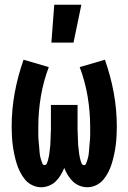

<svg xmlns="http://www.w3.org/2000/svg" viewBox="-20 -779 540 807"><path d="M153 8Q134 8 116 -0.5Q98 -9 85.5 -24Q73 -39 64 -57Q55 -75 49.5 -93.5Q44 -112 40 -131Q36 -150 33.5 -169.5Q31 -189 30 -208.5Q29 -228 29 -247Q29 -319 42 -389.5Q55 -460 79 -528L185 -497Q162 -436 151.5 -372.5Q141 -309 141 -245Q141 -239 141 -233Q141 -227 141 -221Q141 -215 141 -209Q141 -203 141.5 -197Q142 -191 142.5 -185Q143 -179 143.5 -173.5Q144 -168 144.5 -162Q145 -156 145.5 -150Q146 -144 146.5 -138Q147 -132 148 -126Q149 -120 150.5 -114.5Q152 -109 154 -103Q156 -97 158.5 -91Q161 -85 167 -85Q174 -85 177 -92Q180 -99 181.5 -105Q183 -111 184.5 -117.5Q186 -124 187 -130.5Q188 -137 188.5 -143.5Q189 -150 190 -156.5Q191 -163 191.5 -169.5Q192 -176 192 -182.5Q192 -189 192.5 -195.5Q193 -202 193 -208.5Q193 -215 193.5 -221.5Q194 -228 194 -234.5Q194 -241 194 -247.5Q194 -254 194 -260V-338H306V-260Q306 -254 306 -247.5Q306 -241 306 -234.5Q306 -228 306.5 -221.5Q307 -215 307 -208.5Q307 -202 307.5 -195.5Q308 -189 308 -182.5Q308 -176 308.5 -169.5Q309 -163 310 -156.5Q311 -150 311.5 -143.5Q312 -137 313 -130.5Q314 -124 315.5 -117.5Q317 -111 318.5 -105Q320 -99 323 -92Q326 -85 333 -85Q339 -85 341.5 -91Q344 -97 346 -103Q348 -109 349.5 -114.5Q351 -120 352 -126Q353 -132 353.5 -138Q354 -144 354.5 -150Q355 -156 355.5 -162Q356 -168 356.5 -173.5Q357 -179 357.5 -185Q358 -191 358.5 -197Q359 -203 359 -209Q359 -215 359 -221Q359 -227 359 -233Q359 -239 359 -245Q359 -309 348.5 -372.5Q338 -436 315 -497L421 -528Q445 -460 458 -389.5Q471 -319 471 -247Q471 -228 470 -208.5Q469 -189 466.5 -169.5Q464 -150 460 -131Q456 -112 450.5 -93.5Q445 -75 436 -57Q427 -39 414.5 -24Q402 -9 384 -0.5Q366 8 347 8Q330 8 314 1.5Q298 -5 286 -16.5Q274 -28 265 -43Q256 -58 250 -73Q244 -58 235 -43Q226 -28 214 -16.5Q202 -5 186 1.5Q170 8 153 8ZM196 -600 208 -759H322L289 -600Z"/></svg>

Font: Iosevka Heavy
Style: Regular
Weight: 900
Monospace: yes
Designer: Belleve Invis
Foundry: Belleve Invis
Version: Version 32.5.0; ttfautohint (v1.8.4)